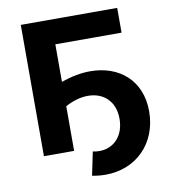

<svg xmlns="http://www.w3.org/2000/svg" viewBox="-92 -778 890 1008"><g transform="rotate(-10 353.0 -274.0)"><path d="M248 -368V-568H601V-700H87V0H248V-238C290 -261 331 -272 369 -272C451 -272 512 -219 512 -125C512 -34 456 24 379 24C368 24 356 23 344 20L318 145C343 150 367 152 390 152C552 152 672 35 672 -137C672 -300 559 -397 403 -397C354 -397 302 -387 248 -368Z"/></g></svg>

Font: AWKNG-Font
Style: Bold
Weight: 700
Designer: Awakening Church
Foundry: Awakening Church
Version: Version 1.700;PS 001.700;hotconv 1.0.88;makeotf.lib2.5.64775